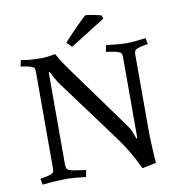

<svg xmlns="http://www.w3.org/2000/svg" viewBox="-91 -916 946 1013"><g transform="rotate(-10 382.0 -409.5)"><path d="M191 -568V-77Q191 -64 194.5 -55.5Q198 -47 213 -42Q223 -39 242.5 -36Q262 -33 279 -30.5Q296 -28 296 -28L289 8Q256 4 229.5 2Q203 0 180 0Q159 0 125.5 2Q92 4 57 8L50 -25Q50 -25 61 -26.5Q72 -28 86 -31Q100 -34 109 -38Q120 -43 122.5 -49.5Q125 -56 125 -69V-583Q125 -595 122.5 -602Q120 -609 109 -613Q100 -617 86 -620Q72 -623 61 -624.5Q50 -626 50 -626L57 -659Q89 -653 118 -651.5Q147 -650 161 -650Q172 -650 186 -651Q200 -652 215 -654.5Q230 -657 241 -659Q241 -659 256.5 -632Q272 -605 303 -563L554 -216Q564 -203 571 -186Q578 -169 582 -157Q586 -145 586 -145L591 -149V-580Q591 -592 588 -599Q585 -606 574 -610Q565 -614 549 -617Q533 -620 520 -622Q507 -624 507 -624L514 -659Q546 -655 574 -652.5Q602 -650 621 -650Q641 -650 667.5 -652.5Q694 -655 725 -659L732 -626Q732 -626 721.5 -624.5Q711 -623 697.5 -620Q684 -617 674 -613Q664 -609 660.5 -602Q657 -595 657 -583V-193Q657 -149 659 -104.5Q661 -60 663 -30.5Q665 -1 665 -1L590 14Q590 14 578 -11.5Q566 -37 540.5 -80.5Q515 -124 475 -178L232 -507Q224 -519 215.5 -534.5Q207 -550 201.5 -561Q196 -572 196 -572ZM518 -817 524 -799 336 -681 310 -708Q314 -713 331 -731Q348 -749 369.5 -771.5Q391 -794 409.5 -811.5Q428 -829 434 -833Q443 -833 460 -830Q477 -827 493.5 -823.5Q510 -820 518 -817Z"/></g></svg>

Font: Buenard
Style: Regular
Weight: 400
Version: Version 2.000